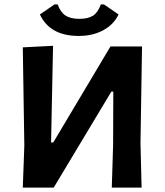

<svg xmlns="http://www.w3.org/2000/svg" viewBox="-20 -856 752 876"><path d="M454 -836 521 -790Q499 -744 451 -718Q403 -692 339 -692Q208 -692 162 -790L229 -836H243Q256 -800 279 -785Q302 -770 342 -770Q382 -770 404.5 -784.5Q427 -799 440 -836ZM84 0 91 -192 84 -640 222 -647 213 -206H223L484 -644H628L621 -204L626 0H490L496 -192L497 -438H488L225 0Z"/></svg>

Font: Alegreya Sans
Style: Bold
Weight: 700
Designer: Juan Pablo del Peral
Foundry: Huerta Tipografica
Version: Version 2.007